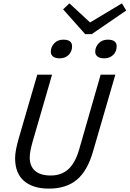

<svg xmlns="http://www.w3.org/2000/svg" viewBox="-20 -1094 762 1129"><path d="M351.1 -1039.1 388.2 -1074.2 509.8 -961.9 696.8 -1074.2 722.2 -1032.2 519 -893.1H481ZM331.1 -751Q306.2 -751 292.5 -761.2Q278.8 -771.5 278.8 -790Q278.8 -817.9 299.1 -839.4Q319.3 -860.8 352.1 -860.8Q403.8 -860.8 403.8 -821.8Q403.8 -791 383.5 -771Q363.3 -751 331.1 -751ZM592.8 -751Q567.9 -751 554 -761.2Q540 -771.5 540 -790Q540 -817.9 560.5 -839.4Q581.1 -860.8 613.8 -860.8Q666 -860.8 666 -821.8Q666 -791 645.5 -771Q625 -751 592.8 -751ZM444.8 -212.9 571.8 -654.8H658.2L527.8 -206.1Q495.1 -90.3 432.6 -37.6Q370.1 15.1 267.1 15.1Q173.8 15.1 121.3 -30Q68.8 -75.2 68.8 -164.1Q68.8 -208 91.8 -286.1L199.2 -654.8H286.1L171.9 -261.2Q154.8 -201.7 154.8 -168Q154.8 -117.2 186 -89.6Q217.3 -62 278.8 -62Q340.3 -62 381.1 -98.4Q421.9 -134.8 444.8 -212.9Z"/></svg>

Font: IntelOne Mono
Style: Italic
Weight: 400
Italic angle: -16°
Designer: Fred Shallcrass
Foundry: Frere-Jones Type LLC
Version: Version 1.200;hotconv 1.1.0;makeotfexe 2.6.0;FJTRelease1.2